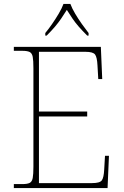

<svg xmlns="http://www.w3.org/2000/svg" viewBox="-20 -951 625 971"><path d="M50 0V-20H93Q118 -20 130 -26Q142 -32 145.5 -51Q149 -70 149 -108V-606Q149 -645 145.5 -663.5Q142 -682 130 -688Q118 -694 93 -694H50V-714H490L497 -551H477L473 -620Q471 -661 461 -675Q451 -689 412 -689H177V-387H421V-362H177V-25H446Q485 -25 495 -39Q505 -53 507 -94L511 -163H531L524 0ZM209 -784Q225 -803 243 -829Q261 -855 277 -882Q293 -909 301 -931H336Q344 -909 360 -882Q376 -855 394.5 -829Q413 -803 428 -784V-771H421Q396 -796 378.5 -816Q361 -836 347 -856.5Q333 -877 318 -901Q303 -877 289 -856.5Q275 -836 258 -816Q241 -796 216 -771H209Z"/></svg>

Font: Noto Rashi Hebrew Thin
Style: Regular
Weight: 250
Version: Version 1.006